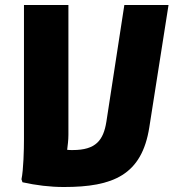

<svg xmlns="http://www.w3.org/2000/svg" viewBox="-20 -740 729 769"><path d="M478 -720 406 -252C394 -178 364 -139 271 -139C263 -139 256 -139 249 -140C251 -157 254 -178 254 -200V-720H76V-182C76 -142 74 -59 66 -22L70 -10C124 2 180 9 236 9C433 9 548 -39 578 -230L655 -720Z"/></svg>

Font: Kufam Arabic Latin Roman Bold
Style: Regular
Weight: 700
Designer: Wael Morcos & Artur Schmal
Version: Version 1.200;PS 001.200;hotconv 1.0.88;makeotf.lib2.5.64775